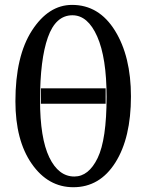

<svg xmlns="http://www.w3.org/2000/svg" viewBox="-20 -764 606 796"><path d="M418 -334H149.4V-397.9H418ZM284.2 12.2Q179.2 12.2 111.6 -85Q43.9 -182.1 43.9 -344.2Q43.9 -531.2 112.5 -637.5Q181.2 -743.7 278.8 -743.7Q390.6 -743.7 456.8 -636.7Q522.9 -529.8 522.9 -364.3Q522.9 -192.4 458.3 -90.1Q393.6 12.2 284.2 12.2ZM421.9 -362.3Q421.9 -524.4 383.1 -612.5Q344.2 -700.7 280.3 -700.7Q210.9 -700.7 178.5 -609.1Q146 -517.6 146 -348.6Q146 -191.4 184.3 -111.8Q222.7 -32.2 288.1 -32.2Q347.7 -32.2 384.8 -108.9Q421.9 -185.5 421.9 -362.3Z"/></svg>

Font: Munson
Style: Regular
Weight: 400
Designer: Paul James MIller
Foundry: High-Logic / Made with FontCreator
Version: Version 2.10;May 5, 2019;FontCreator 11.5.0.2430 64-bit